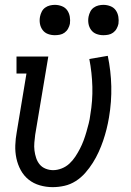

<svg xmlns="http://www.w3.org/2000/svg" viewBox="-20 -763 540 791"><path d="M197 8Q170 8 144 0.5Q118 -7 98 -23Q78 -39 65.5 -62Q53 -85 47.5 -111Q42 -137 43 -164.5Q44 -192 49 -219L89 -460H48V-530H179L125 -208Q123 -192 121.5 -175.5Q120 -159 122 -143Q124 -127 129 -112Q134 -97 143.5 -85.5Q153 -74 168 -68Q183 -62 199 -62Q216 -62 234 -69Q252 -76 266 -89Q280 -102 290.5 -118Q301 -134 309.5 -150.5Q318 -167 324.5 -184.5Q331 -202 336 -219.5Q341 -237 345.5 -254.5Q350 -272 352 -290Q362 -348 360.5 -405.5Q359 -463 348 -520L424 -533Q437 -471 438.5 -407.5Q440 -344 429 -279Q425 -255 419 -231Q413 -207 405 -183.5Q397 -160 386.5 -137Q376 -114 362.5 -92.5Q349 -71 331.5 -51Q314 -31 292 -17Q270 -3 245.5 2.5Q221 8 197 8ZM406 -618Q391 -618 377.5 -623Q364 -628 355.5 -639.5Q347 -651 344.5 -665.5Q342 -680 345 -695Q347 -705 352 -715Q357 -725 366 -731.5Q375 -738 385.5 -740.5Q396 -743 406 -743Q421 -743 435 -737.5Q449 -732 457 -720.5Q465 -709 467.5 -694.5Q470 -680 468 -665Q466 -655 460.5 -645Q455 -635 446 -628.5Q437 -622 426.5 -620Q416 -618 406 -618ZM206 -618Q191 -618 177.5 -623Q164 -628 155.5 -639.5Q147 -651 144.5 -665.5Q142 -680 145 -695Q147 -705 152 -715Q157 -725 166 -731.5Q175 -738 185.5 -740.5Q196 -743 206 -743Q221 -743 235 -737.5Q249 -732 257 -720.5Q265 -709 267.5 -694.5Q270 -680 268 -665Q266 -655 260.5 -645Q255 -635 246 -628.5Q237 -622 226.5 -620Q216 -618 206 -618Z"/></svg>

Font: Iosevka Curly Slab Oblique
Style: Regular
Weight: 400
Italic angle: -9°
Monospace: yes
Designer: Belleve Invis
Foundry: Belleve Invis
Version: Version 11.1.0; ttfautohint (v1.8.3)